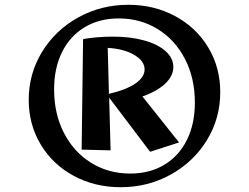

<svg xmlns="http://www.w3.org/2000/svg" viewBox="-20 -781 1040 802"><path d="M900 -396Q900 -287 844.5 -196Q789 -105 693.5 -52Q598 1 484 1Q376 1 288 -46.5Q200 -94 150 -177.5Q100 -261 100 -364Q100 -473 155.5 -564Q211 -655 306.5 -708Q402 -761 516 -761Q624 -761 712 -713.5Q800 -666 850 -582.5Q900 -499 900 -396ZM794 -353Q794 -454 753 -534Q712 -614 639.5 -659Q567 -704 476 -704Q395 -704 334 -667.5Q273 -631 239.5 -564Q206 -497 206 -407Q206 -306 247 -226Q288 -146 360.5 -101Q433 -56 524 -56Q605 -56 666 -92.5Q727 -129 760.5 -196Q794 -263 794 -353ZM575 -378 728 -186 607 -147 436 -373 442 -153 321 -156 327 -617Q340 -621 377.5 -624.5Q415 -628 452 -628Q525 -628 582.5 -612Q640 -596 672 -567Q704 -538 704 -501Q704 -464 670.5 -432Q637 -400 575 -378ZM584 -491Q584 -526 541 -551.5Q498 -577 430 -581L435 -389Q508 -406 546 -432.5Q584 -459 584 -491Z"/></svg>

Font: Otomanopee
Style: Regular
Weight: 400
Designer: Das Ende der Wildnis
Foundry: Gutenberg Labo
Version: Version 3.000